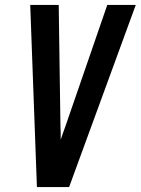

<svg xmlns="http://www.w3.org/2000/svg" viewBox="-20 -755 568 775"><path d="M129 0 102 -735H217L224 -245Q225 -231 225 -217.5Q225 -204 225 -191Q229 -204 234 -217.5Q239 -231 244 -245L413 -735H528L259 0Z"/></svg>

Font: Iosevka Custom
Style: Bold Italic
Weight: 700
Italic angle: -9°
Designer: Belleve Invis
Foundry: Belleve Invis
Version: Version 30.3.1; ttfautohint (v1.8.3)